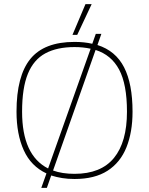

<svg xmlns="http://www.w3.org/2000/svg" viewBox="-20 -857 722 930"><path d="M331 -688 394 -837H424L354 -688ZM180 53 205 -17Q130 -52 95 -129.5Q60 -207 60 -316Q60 -489 127 -571.5Q194 -654 341 -654Q388 -654 427 -645L444 -693H471L452 -639Q540 -611 581 -531Q622 -451 622 -316Q622 -217 592.5 -143.5Q563 -70 501 -30Q439 10 341 10Q309 10 281 5.5Q253 1 228 -7L207 53ZM213 -41 419 -621Q401 -625 381.5 -627Q362 -629 341 -629Q256 -629 199.5 -598.5Q143 -568 115 -499.5Q87 -431 87 -316Q87 -105 213 -41ZM341 -15Q469 -15 532 -92Q595 -169 595 -316Q595 -449 557 -520Q519 -591 443 -615L237 -31Q281 -15 341 -15Z"/></svg>

Font: Kanit Thin
Style: Regular
Weight: 250
Designer: Katatrad Team
Foundry: CadsonDemak
Version: Version 2.000; ttfautohint (v1.8.3)